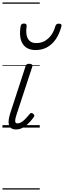

<svg xmlns="http://www.w3.org/2000/svg" viewBox="-20 -1030 517 1550"><path d="M109 15Q85 15 71 5Q57 -5 52 -22.5Q47 -40 50.5 -64Q54 -88 63 -117L186 -494Q190 -506 196 -510.5Q202 -515 217 -515Q231 -515 237.5 -509Q244 -503 241 -493L113 -103Q105 -78 103 -63Q101 -48 105.5 -41Q110 -34 120 -34Q138 -34 155.5 -45.5Q173 -57 189.5 -75Q206 -93 219 -109Q226 -118 233 -118Q240 -118 247 -112Q256 -105 257 -99Q258 -93 254 -87Q242 -69 220.5 -45Q199 -21 170.5 -3Q142 15 109 15ZM268 -626Q195 -626 163 -676.5Q131 -727 147 -820Q149 -830 155.5 -835Q162 -840 174 -840Q186 -840 191 -834.5Q196 -829 195 -820Q185 -753 205.5 -717.5Q226 -682 273 -682Q328 -682 369 -719Q410 -756 427 -819Q431 -830 437 -834.5Q443 -839 455 -839Q468 -839 473.5 -833.5Q479 -828 476 -818Q459 -754 429 -711.5Q399 -669 358.5 -647.5Q318 -626 268 -626ZM0 490H301V500H0ZM0 -20H301V0H0ZM0 -505H301V-500H0ZM0 -1010H301V-1000H0Z"/></svg>

Font: Playwrite NZ Guides
Style: Regular
Weight: 400
Designer: Veronika Burian, José Scaglione
Foundry: TypeTogether
Version: Version 1.003